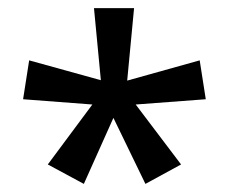

<svg xmlns="http://www.w3.org/2000/svg" viewBox="-20 -886 565 474"><path d="M311 -866H212L229 -688L52 -737L37 -641L208 -628L98 -480L187 -432L260 -595L339 -432L427 -480L315 -628L488 -641L473 -737L294 -687Z"/></svg>

Font: Noto Sans Malayalam UI Condensed Medium
Style: Regular
Weight: 500
Width: 3
Designer: Jelle Bosma - Monotype Design Team
Foundry: Monotype Imaging Inc.
Version: Version 2.104